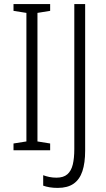

<svg xmlns="http://www.w3.org/2000/svg" viewBox="-20 -734 518 938"><path d="M225 0H46V-33L109 -43V-671L46 -681V-714H225V-681L163 -671V-43L225 -33ZM262 184Q240 184 222.5 181Q205 178 191 173V122Q204 127 220.5 130.5Q237 134 256 134Q290 134 309 117.5Q328 101 335.5 70Q343 39 343 -6V-714H396V2Q396 62 382.5 102.5Q369 143 339.5 163.5Q310 184 262 184Z"/></svg>

Font: Noto Sans Bengali Condensed Light
Style: Regular
Weight: 300
Width: 3
Designer: Jelle Bosma - Monotype Design Team
Foundry: Monotype Imaging Inc.
Version: Version 2.003